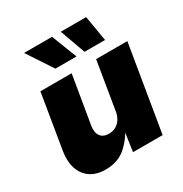

<svg xmlns="http://www.w3.org/2000/svg" viewBox="-177 -900 997 1045"><g transform="rotate(-30 321.5 -378.0)"><path d="M189 7.8Q131.8 7.8 94 -18.1Q56.2 -43.9 41.3 -90.1Q26.4 -136.2 36.1 -196.3L92.8 -539.1H289.1L238.8 -238.3Q232.4 -198.2 248.8 -175.3Q265.1 -152.3 301.8 -152.3Q325.7 -152.3 344.7 -162.8Q363.8 -173.3 376.5 -192.9Q389.2 -212.4 393.6 -239.7L442.9 -539.1H639.2L549.8 0H363.8L383.8 -140.1H394Q363.8 -77.1 314.5 -34.7Q265.1 7.8 189 7.8ZM408.2 -605 351.1 -764.2H510.3L537.1 -605ZM225.1 -605 120.1 -764.2H295.9L357.9 -605Z"/></g></svg>

Font: Inter 18pt Black
Style: Italic
Weight: 900
Italic angle: -9.3988°
Designer: Rasmus Andersson
Foundry: rsms
Version: Version 4.001;git-66647c0bb